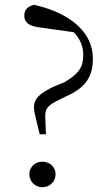

<svg xmlns="http://www.w3.org/2000/svg" viewBox="-20 -766 463 798"><path d="M156 12C188 12 211 -12 211 -42C211 -71 188 -94 156 -94C125 -94 102 -71 102 -42C102 -12 125 12 156 12ZM366 -521C366 -654 236 -721 121 -746C96 -739 81 -727 81 -701C81 -678 93 -660 138 -653L287 -632C313 -604 326 -574 326 -537C326 -487 307 -458 247 -424L201 -405C142 -376 121 -354 121 -321C121 -303 127 -285 135 -249L145 -208H171L168 -282C168 -317 179 -328 227 -352L266 -371C334 -403 366 -447 366 -521Z"/></svg>

Font: Noto Serif CJK SC Light
Style: Regular
Weight: 300
Designer: Ryoko NISHIZUKA 西塚涼子 (kana & ideographs); Frank Grießhammer (Latin, Greek & Cyrillic); Wenlong ZHANG 张文龙 (bopomofo); San
Foundry: Adobe
Version: Version 2.001;hotconv 1.1.0;makeotfexe 2.6.0